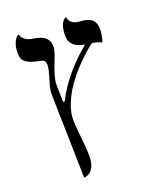

<svg xmlns="http://www.w3.org/2000/svg" viewBox="-142 -647 766 934"><g transform="rotate(-20 241.0 -180.0)"><path d="M176 -81C176 -146 217 -230 291 -310C309 -329 346 -367 387 -399C405 -399 419 -395 437 -386C446 -397 450 -440 450 -450C450 -506 413 -516 371 -519C346 -520 318 -530 314 -562C314 -562 279 -556 279 -476C279 -437 305 -413 356 -405C287 -349 214 -271 168 -179H160L158 -267C158 -328 208 -408 208 -448C208 -502 163 -513 123 -519C104 -521 74 -535 68 -562C68 -562 33 -547 33 -476C33 -431 59 -417 130 -403C145 -401 150 -389 150 -375C150 -336 120 -277 120 -235V-233L130 202C137 202 190 199 190 111C190 53 176 -27 176 -81Z"/></g></svg>

Font: Libertinus Serif Display
Style: Regular
Weight: 400
Designer: Philipp H. Poll, Khaled Hosny
Foundry: Caleb Maclennan
Version: Version 7.050;RELEASE